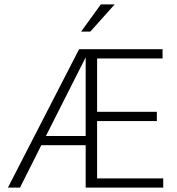

<svg xmlns="http://www.w3.org/2000/svg" viewBox="-20 -854 807 874"><path d="M16 0 340 -630H720V-588H422V-345H694V-303H422V-42H723V0H370V-193H168L71 0ZM370 -593 189 -235H370ZM391 -710H349L439 -834H502Z"/></svg>

Font: Mukta Malar ExtraLight
Style: Regular
Weight: 275
Designer: Aadarsh Rajan, Girish Dalvi, Yashodeep Gholap
Foundry: Ek Type
Version: Version 2.538;PS 1.000;hotconv 16.6.51;makeotf.lib2.5.65220;